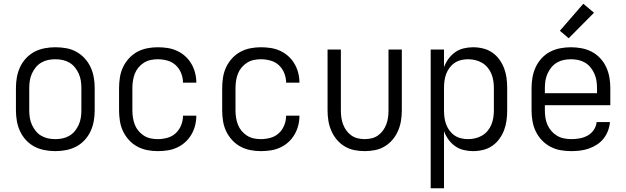

<svg xmlns="http://www.w3.org/2000/svg" viewBox="-20 -794 3340 1024"><path d="M275 12Q246 12 217.5 6.5Q189 1 164 -12Q139 -25 119 -46.5Q99 -68 87 -94Q75 -120 70 -148Q65 -176 65 -205V-325Q65 -354 70 -382Q75 -410 87 -436Q99 -462 119 -483.5Q139 -505 164 -518Q189 -531 217.5 -536.5Q246 -542 275 -542Q304 -542 332.5 -537Q361 -532 386 -518.5Q411 -505 431 -483.5Q451 -462 463 -436Q475 -410 480 -382Q485 -354 485 -325V-205Q485 -176 480 -148Q475 -120 463 -94Q451 -68 431 -46.5Q411 -25 386 -12Q361 1 332.5 6.5Q304 12 275 12ZM275 -52Q295 -52 314 -56Q333 -60 350 -70Q367 -80 379.5 -95.5Q392 -111 400 -129Q408 -147 411 -166Q414 -185 414 -205V-325Q414 -345 411 -364Q408 -383 400 -401Q392 -419 379.5 -434.5Q367 -450 350 -460Q333 -470 314 -474Q295 -478 275 -478Q255 -478 236 -474Q217 -470 200 -460Q183 -450 170.5 -434.5Q158 -419 150 -401Q142 -383 139 -364Q136 -345 136 -325V-205Q136 -185 139 -166Q142 -147 150 -129Q158 -111 170.5 -95.5Q183 -80 200 -70Q217 -60 236 -56Q255 -52 275 -52Z M821 12Q793 12 765 6.5Q737 1 712 -12.5Q687 -26 667.5 -47.5Q648 -69 636 -94.5Q624 -120 619.5 -148.5Q615 -177 615 -205V-325Q615 -353 619.5 -381.5Q624 -410 636 -435.5Q648 -461 667.5 -482.5Q687 -504 712 -517.5Q737 -531 765 -536.5Q793 -542 821 -542Q848 -542 874 -538Q900 -534 924 -523Q948 -512 967.5 -494.5Q987 -477 1000.5 -454Q1014 -431 1020.5 -405.5Q1027 -380 1027 -354V-353H956Q956 -379 946 -404Q936 -429 917 -446.5Q898 -464 872.5 -471Q847 -478 821 -478Q802 -478 783 -474Q764 -470 747.5 -459.5Q731 -449 718.5 -434Q706 -419 699 -401Q692 -383 689 -363.5Q686 -344 686 -325V-205Q686 -186 689 -166.5Q692 -147 699 -129Q706 -111 718.5 -96Q731 -81 747.5 -70.5Q764 -60 783 -56Q802 -52 821 -52Q847 -52 872.5 -59Q898 -66 917 -83.5Q936 -101 946 -126Q956 -151 956 -177H1027V-176Q1027 -150 1020.5 -124.5Q1014 -99 1000.5 -76Q987 -53 967.5 -35.5Q948 -18 924 -7Q900 4 874 8Q848 12 821 12Z M1371 12Q1343 12 1315 6.5Q1287 1 1262 -12.5Q1237 -26 1217.5 -47.5Q1198 -69 1186 -94.5Q1174 -120 1169.5 -148.5Q1165 -177 1165 -205V-325Q1165 -353 1169.5 -381.5Q1174 -410 1186 -435.5Q1198 -461 1217.5 -482.5Q1237 -504 1262 -517.5Q1287 -531 1315 -536.5Q1343 -542 1371 -542Q1398 -542 1424 -538Q1450 -534 1474 -523Q1498 -512 1517.5 -494.5Q1537 -477 1550.5 -454Q1564 -431 1570.5 -405.5Q1577 -380 1577 -354V-353H1506Q1506 -379 1496 -404Q1486 -429 1467 -446.5Q1448 -464 1422.5 -471Q1397 -478 1371 -478Q1352 -478 1333 -474Q1314 -470 1297.5 -459.5Q1281 -449 1268.5 -434Q1256 -419 1249 -401Q1242 -383 1239 -363.5Q1236 -344 1236 -325V-205Q1236 -186 1239 -166.5Q1242 -147 1249 -129Q1256 -111 1268.5 -96Q1281 -81 1297.5 -70.5Q1314 -60 1333 -56Q1352 -52 1371 -52Q1397 -52 1422.5 -59Q1448 -66 1467 -83.5Q1486 -101 1496 -126Q1506 -151 1506 -177H1577V-176Q1577 -150 1570.5 -124.5Q1564 -99 1550.5 -76Q1537 -53 1517.5 -35.5Q1498 -18 1474 -7Q1450 4 1424 8Q1398 12 1371 12Z M1925 12Q1897 12 1869.5 6.5Q1842 1 1818 -13.5Q1794 -28 1776 -49.5Q1758 -71 1747 -96.5Q1736 -122 1731.5 -149.5Q1727 -177 1727 -205V-530H1798V-205Q1798 -186 1800.5 -167.5Q1803 -149 1809.5 -131.5Q1816 -114 1827 -98.5Q1838 -83 1853.5 -72Q1869 -61 1887.5 -56.5Q1906 -52 1925 -52Q1944 -52 1962.5 -56.5Q1981 -61 1996.5 -72Q2012 -83 2023 -98.5Q2034 -114 2040.5 -131.5Q2047 -149 2049.5 -167.5Q2052 -186 2052 -205V-530H2123V-205Q2123 -177 2118.5 -149.5Q2114 -122 2103 -96.5Q2092 -71 2074 -49.5Q2056 -28 2032 -13.5Q2008 1 1980.5 6.5Q1953 12 1925 12Z M2277 210V-530H2348V-436Q2357 -460 2372 -480.5Q2387 -501 2407.5 -515.5Q2428 -530 2453 -536Q2478 -542 2503 -542Q2530 -542 2556.5 -535.5Q2583 -529 2605 -514Q2627 -499 2643 -477Q2659 -455 2668.5 -430Q2678 -405 2681.5 -378.5Q2685 -352 2685 -325V-205Q2685 -178 2681.5 -151.5Q2678 -125 2668.5 -100Q2659 -75 2643 -53Q2627 -31 2605 -16Q2583 -1 2556.5 5.5Q2530 12 2503 12Q2478 12 2453 6Q2428 0 2407.5 -14.5Q2387 -29 2372 -49.5Q2357 -70 2348 -94V210ZM2476 -52Q2496 -52 2515 -56.5Q2534 -61 2551 -71Q2568 -81 2580.5 -96Q2593 -111 2600.5 -129Q2608 -147 2611 -166.5Q2614 -186 2614 -205V-325Q2614 -344 2611 -363.5Q2608 -383 2600.5 -401Q2593 -419 2580.5 -434Q2568 -449 2551 -459Q2534 -469 2515 -473.5Q2496 -478 2476 -478Q2457 -478 2438.5 -473.5Q2420 -469 2404.5 -458.5Q2389 -448 2377.5 -432.5Q2366 -417 2359.5 -399.5Q2353 -382 2350.5 -363Q2348 -344 2348 -325V-205Q2348 -186 2350.5 -167Q2353 -148 2359.5 -130.5Q2366 -113 2377.5 -97.5Q2389 -82 2404.5 -71.5Q2420 -61 2438.5 -56.5Q2457 -52 2476 -52Z M3027 12Q2998 12 2969.5 7Q2941 2 2915.5 -11.5Q2890 -25 2870 -46Q2850 -67 2837.5 -93Q2825 -119 2820 -147.5Q2815 -176 2815 -205V-325Q2815 -354 2820 -382Q2825 -410 2837 -436Q2849 -462 2869 -483.5Q2889 -505 2914 -518Q2939 -531 2967.5 -536.5Q2996 -542 3025 -542Q3054 -542 3082.5 -536.5Q3111 -531 3136 -518Q3161 -505 3181 -483.5Q3201 -462 3213 -436Q3225 -410 3230 -382Q3235 -354 3235 -325V-233H2886V-205Q2886 -185 2889 -165.5Q2892 -146 2900 -128Q2908 -110 2921 -95Q2934 -80 2951 -70Q2968 -60 2987.5 -56Q3007 -52 3027 -52Q3049 -52 3071.5 -56Q3094 -60 3114 -71Q3134 -82 3147 -101.5Q3160 -121 3162 -143H3233Q3231 -119 3222.5 -96.5Q3214 -74 3199 -55Q3184 -36 3164 -23Q3144 -10 3121.5 -2Q3099 6 3075 9Q3051 12 3027 12ZM2886 -297H3164V-325Q3164 -345 3161 -364Q3158 -383 3150 -401Q3142 -419 3129.5 -434.5Q3117 -450 3100 -460Q3083 -470 3064 -474Q3045 -478 3025 -478Q3005 -478 2986 -474Q2967 -470 2950 -460Q2933 -450 2920.5 -434.5Q2908 -419 2900 -401Q2892 -383 2889 -364Q2886 -345 2886 -325Z M3013 -590 2966 -630 3091 -774 3148 -726Z"/></svg>

Font: Lode
Style: Regular
Weight: 400
Monospace: yes
Designer: Belleve Invis
Foundry: Belleve Invis
Version: Version 29.2.0; ttfautohint (v1.8.3)